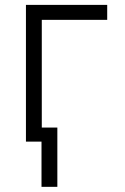

<svg xmlns="http://www.w3.org/2000/svg" viewBox="-20 -565 497 766"><path d="M407.7 -545.5V-485.8H146.7V-56.1H208.8V180.4H145.6V0H83.5V-545.5Z"/></svg>

Font: DeltaSans Light
Style: Regular
Weight: 300
Designer: Rasmus Andersson
Foundry: rsms
Version: Version 3.012